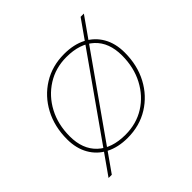

<svg xmlns="http://www.w3.org/2000/svg" viewBox="-176 -739 962 962"><g transform="rotate(-45 305.0 -258.0)"><path d="M269 3Q202 3 152.5 -22.5Q103 -48 76 -95.5Q49 -143 49 -207Q49 -297 86.5 -367.5Q124 -438 190 -479Q256 -520 341 -520Q409 -520 458 -494.5Q507 -469 534 -422Q561 -375 561 -310Q561 -220 523.5 -149.5Q486 -79 420 -38Q354 3 269 3ZM272 -16Q350 -16 410.5 -54Q471 -92 506 -158.5Q541 -225 541 -309Q541 -401 487.5 -451Q434 -501 338 -501Q261 -501 200 -462.5Q139 -424 104 -358Q69 -292 69 -208Q69 -117 122.5 -66.5Q176 -16 272 -16ZM59 77 531 -593H554L82 77Z"/></g></svg>

Font: Montserrat Thin Thin
Style: Italic
Weight: 250
Italic angle: -11.3°
Version: Version 9.000